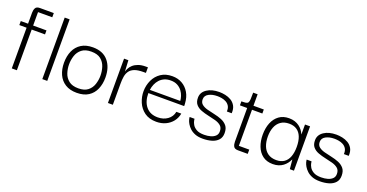

<svg xmlns="http://www.w3.org/2000/svg" viewBox="-31 -1104 3155 1651"><g transform="rotate(20 1546.5 -278.5)"><path d="M78.2 3.3V-506.5Q78.2 -531.3 87.8 -549.3Q97.3 -567.3 128.2 -567.3H255V-528.7H124.7V3.3ZM11.7 -369V-405.7H246.7V-369Z M356.3 0V-563H401.5V0Z M673.1 10Q610.2 10 567.8 -16.7Q525.5 -43.3 504.4 -90.1Q483.3 -136.8 483.3 -197Q483.3 -258.2 504.4 -305.4Q525.5 -352.5 567.9 -379.2Q610.2 -405.8 673.2 -405.8Q765.2 -405.8 813.6 -348.6Q862 -291.3 862 -196.9Q862 -138.7 841.8 -91.5Q821.7 -44.3 779.9 -17.2Q738.1 10 673.1 10ZM673.1 -31Q729.3 -31 760.2 -56Q791.2 -81 803.8 -119.5Q816.3 -158 816.3 -197.9Q816.3 -238.7 803.8 -277.5Q791.2 -316.3 760.2 -341.4Q729.3 -366.5 673.1 -366.5Q617.8 -366.5 586 -341.4Q554.2 -316.3 541.6 -277.5Q529 -238.7 529 -197.9Q529 -158 541.6 -119.5Q554.2 -81 586 -56Q617.8 -31 673.1 -31Z M956.7 0V-405.7H996.2L1002.7 -288.8L1001.7 -202.2V0ZM1001.7 -195.8 998.7 -283.8Q1001 -308.5 1011.7 -330.4Q1022.3 -352.3 1041.5 -369.1Q1060.7 -385.8 1088.5 -395.8Q1116.3 -405.7 1152.8 -405.7H1175.2V-354.8H1152.7Q1101.5 -354.8 1071.2 -342.7Q1040.8 -330.5 1025.9 -308.6Q1011 -286.7 1006.3 -257.7Q1001.7 -228.7 1001.7 -195.8Z M1401 10Q1336 10 1293.3 -20.8Q1250.7 -51.7 1230 -100.4Q1209.3 -149.2 1209.8 -201.2Q1210.3 -255 1232.2 -302Q1254 -349 1296.5 -377.6Q1339 -406.2 1400.2 -406.2Q1450.8 -406.2 1490.2 -383.8Q1529.7 -361.3 1553.7 -320.5Q1577.7 -279.7 1581 -224.2Q1581.8 -219.2 1581.8 -212Q1581.8 -204.8 1581.8 -199H1254.3Q1254.3 -121.7 1292.5 -75.8Q1330.7 -30 1400.5 -30Q1452 -30 1489.5 -56.8Q1527 -83.7 1535.8 -129.7H1580.8Q1573.7 -89 1549 -57.3Q1524.3 -25.7 1486.3 -7.8Q1448.3 10 1401 10ZM1257.2 -229.2H1535.2Q1534.3 -248.3 1526.8 -271.9Q1519.2 -295.5 1503.2 -317.1Q1487.2 -338.7 1461.5 -352.7Q1435.8 -366.7 1399.7 -366.7Q1366.8 -366.7 1341.8 -355.6Q1316.8 -344.5 1299.2 -325.4Q1281.7 -306.3 1271.1 -281.5Q1260.5 -256.7 1257.2 -229.2Z M1826.2 10Q1785 10 1755.8 -1.5Q1726.7 -13 1707.8 -30.9Q1688.8 -48.8 1677.7 -67.9Q1666.5 -87 1662.3 -103.2Q1658.2 -119.3 1658.2 -127.2H1702.8Q1702.8 -126.2 1705.4 -110.5Q1708 -94.8 1719.3 -75.1Q1730.7 -55.3 1755.8 -40.6Q1781 -25.8 1826.3 -25.8Q1858.5 -25.8 1885.7 -33.5Q1912.8 -41.2 1929.2 -57.8Q1945.5 -74.3 1944.7 -100.8Q1944.7 -133.3 1924.3 -150.7Q1904 -168 1872 -176.8Q1840 -185.5 1804.9 -192.9Q1769.8 -200.3 1738.2 -212.1Q1706.7 -223.8 1687.2 -246.8Q1667.7 -269.7 1668.5 -310.3Q1669.3 -357.7 1713.1 -387.1Q1756.8 -416.5 1826.3 -416.5Q1852.2 -416.5 1880.8 -410.6Q1909.5 -404.7 1934.4 -390Q1959.3 -375.3 1974.4 -349Q1989.5 -322.7 1987.2 -281H1942.8Q1944.5 -312.2 1932.7 -331.2Q1920.8 -350.2 1901.6 -360.4Q1882.3 -370.7 1861.1 -374.1Q1839.8 -377.5 1822.5 -377.5Q1776 -377.5 1743.7 -360.1Q1711.3 -342.7 1711.3 -308.5Q1711.3 -278.8 1731.3 -262.9Q1751.3 -247 1783 -238.6Q1814.7 -230.2 1849.9 -222.8Q1885.2 -215.5 1916.8 -202.7Q1948.5 -189.8 1968.5 -165.9Q1988.5 -142 1988.5 -99.2Q1988.5 -60.2 1967 -36.2Q1945.5 -12.2 1908.8 -1.1Q1872.2 10 1826.2 10Z M2146.7 0Q2115.8 0 2106.2 -18Q2096.7 -36 2096.7 -60.8V-377H2140.8V-38.7H2236V0ZM2030.3 -369V-405.7Q2056.7 -405.7 2071.1 -407.9Q2085.5 -410.2 2091.4 -419.4Q2097.3 -428.7 2098.7 -450.5Q2100 -472.3 2100 -510.7H2140.8V-405.7H2235.5V-369Z M2467.2 9.2Q2411.2 9.2 2374 -18.8Q2336.8 -46.8 2318.7 -94.2Q2300.5 -141.7 2300.5 -200Q2300.5 -260.8 2319.5 -308Q2338.5 -355.2 2375.7 -382.5Q2412.8 -409.8 2467.2 -409.8Q2496.5 -409.8 2519.8 -402.1Q2543.2 -394.3 2560.9 -381Q2578.7 -367.7 2591.2 -351.2Q2603.8 -334.7 2611.3 -316.3H2612.5V-405.7H2659V0H2621.2L2613.3 -84.3H2611.3Q2603.2 -66 2590.5 -49.3Q2577.8 -32.7 2560 -19.2Q2542.2 -5.8 2519.2 1.7Q2496.2 9.2 2467.2 9.2ZM2483.7 -33.3Q2526.8 -33.3 2555.2 -53.1Q2583.7 -72.8 2597.7 -110.2Q2611.7 -147.7 2611.7 -199Q2611.7 -254.7 2596.8 -291.6Q2582 -328.5 2553.6 -347.3Q2525.2 -366.2 2483.7 -366.2Q2437.2 -366.2 2406.7 -344.3Q2376.2 -322.5 2361.8 -285.2Q2347.3 -248 2347.3 -199.8Q2347.3 -150.8 2362.2 -113.1Q2377 -75.3 2407.5 -54.3Q2438 -33.3 2483.7 -33.3Z M2897.2 10Q2856 10 2826.8 -1.5Q2797.7 -13 2778.8 -30.9Q2759.8 -48.8 2748.7 -67.9Q2737.5 -87 2733.3 -103.2Q2729.2 -119.3 2729.2 -127.2H2773.8Q2773.8 -126.2 2776.4 -110.5Q2779 -94.8 2790.3 -75.1Q2801.7 -55.3 2826.8 -40.6Q2852 -25.8 2897.3 -25.8Q2929.5 -25.8 2956.7 -33.5Q2983.8 -41.2 3000.2 -57.8Q3016.5 -74.3 3015.7 -100.8Q3015.7 -133.3 2995.3 -150.7Q2975 -168 2943 -176.8Q2911 -185.5 2875.9 -192.9Q2840.8 -200.3 2809.2 -212.1Q2777.7 -223.8 2758.2 -246.8Q2738.7 -269.7 2739.5 -310.3Q2740.3 -357.7 2784.1 -387.1Q2827.8 -416.5 2897.3 -416.5Q2923.2 -416.5 2951.8 -410.6Q2980.5 -404.7 3005.4 -390Q3030.3 -375.3 3045.4 -349Q3060.5 -322.7 3058.2 -281H3013.8Q3015.5 -312.2 3003.7 -331.2Q2991.8 -350.2 2972.6 -360.4Q2953.3 -370.7 2932.1 -374.1Q2910.8 -377.5 2893.5 -377.5Q2847 -377.5 2814.7 -360.1Q2782.3 -342.7 2782.3 -308.5Q2782.3 -278.8 2802.3 -262.9Q2822.3 -247 2854 -238.6Q2885.7 -230.2 2920.9 -222.8Q2956.2 -215.5 2987.8 -202.7Q3019.5 -189.8 3039.5 -165.9Q3059.5 -142 3059.5 -99.2Q3059.5 -60.2 3038 -36.2Q3016.5 -12.2 2979.8 -1.1Q2943.2 10 2897.2 10Z"/></g></svg>

Font: Darker Grotesque Light
Style: Regular
Weight: 300
Designer: Gabriel Lam
Foundry: TypeRant
Version: Version 1.000;gftools[0.9.28]